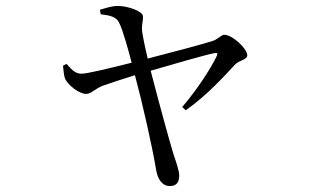

<svg xmlns="http://www.w3.org/2000/svg" viewBox="-20 -571 1040 646"><path d="M204 -356 192 -350C194 -332 195 -316 199 -306C210 -283 247 -255 270 -255C287 -255 298 -272 327 -283C344 -289 391 -305 434 -318C458 -229 493 -75 505 -1C510 31 525 55 552 55C574 55 583 42 583 19C583 4 572 -28 564 -51C548 -104 513 -232 487 -333C560 -354 665 -385 700 -392C710 -394 714 -393 709 -382C689 -340 643 -269 593 -211L605 -200C678 -251 738 -319 772 -355C785 -368 812 -370 812 -385C812 -407 762 -454 735 -454C724 -454 712 -438 695 -433C664 -423 548 -392 477 -374C468 -411 460 -451 458 -467C456 -488 462 -500 461 -516C461 -533 410 -551 377 -551C356 -551 336 -544 316 -538L319 -523C352 -519 372 -514 381 -494C393 -471 411 -406 423 -360C351 -342 271 -322 252 -323C230 -324 217 -342 204 -356Z"/></svg>

Font: Harano Aji Mincho K1
Style: Regular
Weight: 400
Foundry: Masamichi Hosoda
Version: HaranoAjiMinchoK1-Regular version 20230610;ttx 4.39.4